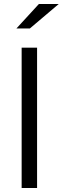

<svg xmlns="http://www.w3.org/2000/svg" viewBox="-20 -938 313 958"><path d="M88 0V-700H165V0ZM62 -796 174 -918H273L129 -796Z"/></svg>

Font: Red Hat Text VF
Style: Regular
Weight: 300
Designer: Pentagram, MCKL
Foundry: Pentagram, MCKL
Version: Version 1.023